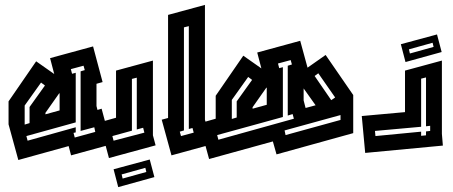

<svg xmlns="http://www.w3.org/2000/svg" viewBox="-20 -640 1853 786"><path d="M15 -131V-225L128 -389L202 -337L185 -402L361 -450L400 -304L375 -297V-206L379 -190L396 -195L435 -49L271 -4L261 -42L55 15ZM88 -83 93 -64 290 -119V-98L281 -96L286 -77L370 -100L366 -119L310 -104V-348L327 -353L322 -371L270 -357L275 -338L290 -342V-139ZM81 -130 101 -136V-202L164 -290L148 -302L81 -208ZM166 -172 224 -188V-256L223 -259L166 -178Z M387 -139 455 -158V-351L606 -392V-86L617 -45L426 7ZM540 -110V-322L520 -317V-105L440 -83L445 -64L571 -97L566 -117ZM464 126 445 53 593 13 612 85ZM482 91 579 64 575 47 478 74Z M642 -150 668 -157V-579L819 -620V-150L846 -49L682 -4ZM733 -106 716 -101 721 -83 773 -97 768 -116 753 -112V-533L733 -528Z M796 -135 863 -154V-248L976 -412L1050 -360L1033 -425L1209 -473L1239 -363L1313 -415L1426 -251V-95L1112 -8L1097 -61L836 11ZM1138 -161 869 -87 874 -68 1183 -154 1178 -173 1158 -167V-371L1175 -376L1170 -394L1118 -380L1123 -361L1138 -365ZM1268 -329 1336 -230 1352 -241 1283 -340ZM929 -153 949 -159V-225L1012 -313L996 -325L929 -231ZM1014 -195 1072 -211V-279L1071 -282L1014 -201ZM1223 -229 1231 -198 1272 -209 1223 -278ZM1374 -169 1145 -106 1149 -87 1374 -149Z M1461 -165 1638 -181V-351L1789 -392V-92L1793 -44L1475 -14ZM1517 -83 1704 -101V-84L1724 -86V-102L1741 -104V-125L1724 -123V-323L1704 -318V-121L1515 -104ZM1640 -386 1621 -459 1769 -499 1788 -427ZM1658 -421 1755 -448 1751 -465 1654 -438Z"/></svg>

Font: Blaka Hollow
Style: Regular
Weight: 400
Designer: Mohamed Gaber
Foundry: Kief Type Foundry
Version: Version 1.003; ttfautohint (v1.8.4.7-5d5b)